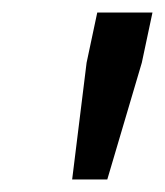

<svg xmlns="http://www.w3.org/2000/svg" viewBox="-20 -730 263 306"><path d="M95 -444 118 -630 135 -710H223L206 -630L151 -444Z"/></svg>

Font: Geist Regular
Style: Italic
Weight: 400
Italic angle: -12°
Designer: Basement.studio, Andrés Briganti, Mateo Zaragoza
Foundry: Basement.studio, Vercel, Andrés Briganti, Guido Ferreyra, Mateo Zaragoza
Version: Version 1.500; ttfautohint (v1.8.4.7-5d5b)